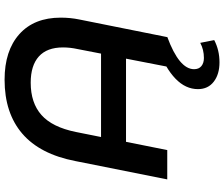

<svg xmlns="http://www.w3.org/2000/svg" viewBox="-90 -660 978 838"><g transform="rotate(-90 399.0 -241.0)"><path d="M741 -465Q741 -423 733 -384L656 0H527L562 -180H199L163 0H35L115 -401Q145 -556 235 -633Q325 -710 470 -710Q597 -710 669 -645.5Q741 -581 741 -465ZM584 -289 604 -392Q611 -424 611 -455Q611 -525 571.5 -560.5Q532 -596 457 -596Q369 -596 316 -549Q263 -502 242 -399L220 -289ZM429 134Q429 80 474.5 36Q520 -8 605 -40L657 0Q516 52 516 117Q516 138 529.5 149Q543 160 565 160Q601 160 631 144L643 205Q599 228 546 228Q494 228 461.5 203Q429 178 429 134Z"/></g></svg>

Font: Montserrat Alternates SemiBold
Style: Italic
Weight: 600
Italic angle: -11.3°
Designer: Julieta Ulanovsky
Foundry: Julieta Ulanovsky
Version: Version 7.200